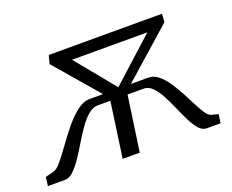

<svg xmlns="http://www.w3.org/2000/svg" viewBox="-144 -701 1032 855"><g transform="rotate(-20 372.0 -274.0)"><path d="M-50 0 -44.5 -41.5 -4 -52Q12 -56 33.8 -82.5Q55.5 -109 81.5 -145.2Q107.5 -181.5 136.5 -217.2Q165.5 -253 196.5 -277Q227.5 -301 258.5 -301H321L143 -508L153.5 -547.5H690L687.5 -508.5L453 -301H535Q560 -301 581.8 -283.8Q603.5 -266.5 622.2 -239Q641 -211.5 657.5 -180.5Q674 -149.5 688.5 -120.8Q703 -92 715.8 -72.8Q728.5 -53.5 740.5 -50L774.5 -41L768.5 0H702.5Q682.5 0 666 -19Q649.5 -38 634.8 -67.8Q620 -97.5 605.5 -131Q591 -164.5 575.2 -194.2Q559.5 -224 540.8 -243Q522 -262 499.5 -262H423L385.5 0H304.5L341.5 -262H282Q258 -262 235.8 -243Q213.5 -224 192.8 -194.2Q172 -164.5 152 -131Q132 -97.5 112 -67.8Q92 -38 72 -19Q52 0 31.5 0ZM395.5 -306.5 600.5 -492H243.5Z"/></g></svg>

Font: Merriweather 36pt Light
Style: Italic
Weight: 300
Italic angle: -7.8°
Version: Version 2.101